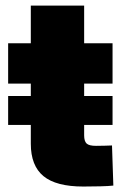

<svg xmlns="http://www.w3.org/2000/svg" viewBox="-20 -681 454 703"><path d="M392.1 -329.6V-223.6H9.8V-329.6ZM392.1 -522.5V-375H9.8V-522.5ZM92.8 -660.6H288.1V-185.5Q288.1 -164.1 297.1 -155.5Q306.2 -147 331.5 -147Q343.8 -147 363.3 -147.5Q382.8 -147.9 390.1 -148.4L395 -1.5Q377.4 0.5 347.2 1.2Q316.9 2 285.2 2Q185.5 2 139.2 -36.1Q92.8 -74.2 92.8 -154.8Z"/></svg>

Font: Inter 28pt Black
Style: Regular
Weight: 900
Designer: Rasmus Andersson
Foundry: rsms
Version: Version 4.001;git-66647c0bb